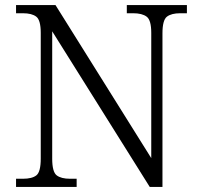

<svg xmlns="http://www.w3.org/2000/svg" viewBox="-20 -734 788 754"><path d="M43 0V-32H70Q106 -32 123 -45.5Q140 -59 140 -111V-605Q140 -655 122.5 -668.5Q105 -682 70 -682H43V-714H198L574 -113V-605Q574 -655 556 -668.5Q538 -682 503 -682H478V-714H714V-682H688Q653 -682 635.5 -668.5Q618 -655 618 -603V0H568L185 -611V-111Q185 -59 202.5 -45.5Q220 -32 255 -32H281V0Z"/></svg>

Font: Noto Serif Myanmar Light
Style: Regular
Weight: 300
Designer: Ben Mitchell and the Monotype Design Team
Foundry: Monotype Imaging Inc.
Version: Version 2.106; ttfautohint (v1.8.4.7-5d5b)